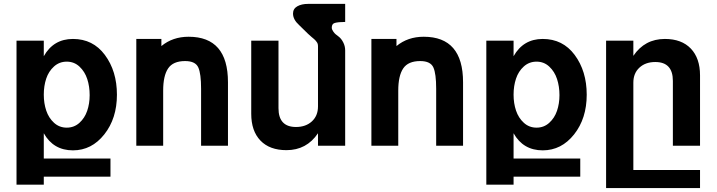

<svg xmlns="http://www.w3.org/2000/svg" viewBox="-20 -749 3684 987"><path d="M440.9 -259.8Q440.9 -304.7 428.5 -342.8Q416 -380.9 388.7 -406.5Q361.3 -432.1 323.2 -432.1Q285.2 -432.1 257.6 -407.2Q230 -382.3 217.5 -344.7Q205.1 -307.1 205.1 -262.2Q205.1 -217.8 217.8 -180.2Q230.5 -142.6 257.8 -117.7Q285.2 -92.8 323.2 -92.8Q360.8 -92.8 388.2 -117.4Q415.5 -142.1 428.2 -179.2Q440.9 -216.3 440.9 -259.8ZM355 -548.8Q458 -548.8 519 -466.8Q581.1 -383.3 581.1 -262.2Q581.1 -140.1 516.1 -58.1Q451.2 23.9 355 23.9Q254.4 23.9 205.1 -64V65.9H547.9V159.2H205.1V200.2H64.9V-540H205.1V-460Q254.9 -548.8 355 -548.8Z M931.6 -435.1Q869.6 -435.1 844.2 -397.2Q818.8 -359.4 818.8 -283.2V0H680.7V-548.8H809.6V-512.2Q867.7 -560.1 949.7 -560.1Q1151.9 -560.1 1151.9 -326.2V0H1013.7V-293Q1013.7 -370.1 999.5 -401.9Q984.9 -435.1 931.6 -435.1Z M1486.3 -679.2Q1486.3 -704.1 1508.3 -716.6Q1530.3 -729 1563.5 -729H1754.4V-636.2Q1718.8 -636.2 1700.7 -630.9Q1685.5 -626.5 1685.5 -606.9Q1685.5 -597.7 1692.9 -587.4Q1700.2 -577.1 1704.8 -573.5Q1709.5 -569.8 1720.7 -561Q1734.4 -550.8 1744.4 -531.2Q1754.4 -511.7 1754.4 -490.2V0H1614.7V-64Q1556.2 22.9 1452.6 22.9Q1366.2 22.9 1318.8 -26.4Q1271.5 -75.7 1271.5 -164.1V-540H1411.6V-192.9Q1411.6 -96.2 1501.5 -96.2Q1551.8 -96.2 1583.3 -125Q1614.7 -153.8 1614.7 -202.1V-509.8Q1614.7 -517.1 1613.3 -522.9Q1611.8 -528.8 1606.9 -534.7Q1602.1 -540.5 1600.1 -543Q1598.1 -545.4 1590.3 -551.8Q1582.5 -558.1 1581.5 -559.1Q1565.9 -572.8 1563.5 -575.2L1517.6 -620.1Q1486.3 -648.4 1486.3 -679.2Z M2140.1 -435.1Q2078.1 -435.1 2052.7 -397.2Q2027.3 -359.4 2027.3 -283.2V0H1889.2V-548.8H2018.1V-512.2Q2076.2 -560.1 2158.2 -560.1Q2360.4 -560.1 2360.4 -326.2V0H2222.2V-293Q2222.2 -370.1 2208 -401.9Q2193.4 -435.1 2140.1 -435.1Z M2856 -259.8Q2856 -304.7 2843.5 -342.8Q2831.1 -380.9 2803.7 -406.5Q2776.4 -432.1 2738.3 -432.1Q2700.2 -432.1 2672.6 -407.2Q2645 -382.3 2632.6 -344.7Q2620.1 -307.1 2620.1 -262.2Q2620.1 -217.8 2632.8 -180.2Q2645.5 -142.6 2672.9 -117.7Q2700.2 -92.8 2738.3 -92.8Q2775.9 -92.8 2803.2 -117.4Q2830.6 -142.1 2843.3 -179.2Q2856 -216.3 2856 -259.8ZM2770 -548.8Q2873 -548.8 2934.1 -466.8Q2996.1 -383.3 2996.1 -262.2Q2996.1 -140.1 2931.2 -58.1Q2866.2 23.9 2770 23.9Q2669.4 23.9 2620.1 -64V65.9H2962.9V159.2H2620.1V200.2H2480V-540H2620.1V-460Q2669.9 -548.8 2770 -548.8Z M3348.6 -430.2Q3298.3 -430.2 3267.1 -401.4Q3235.8 -372.6 3235.8 -324.2V125H3578.6V217.8H3095.7V-540H3235.8V-461.9Q3294.4 -548.8 3397.9 -548.8Q3483.9 -548.8 3531.2 -499.3Q3578.6 -449.7 3578.6 -361.8V0H3439V-333Q3439 -430.2 3348.6 -430.2Z"/></svg>

Font: Miedinger*
Style: Bold
Weight: 700
Version: Version 001.000